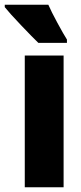

<svg xmlns="http://www.w3.org/2000/svg" viewBox="-53 -786 339 806"><path d="M51 0V-553H214V0ZM228 -620V-606H108Q84 -629 35 -680.5Q-14 -732 -33 -756V-766H150Q162 -738 188 -690Q214 -642 228 -620Z"/></svg>

Font: Noto Sans UI CondBlack
Style: Regular
Weight: 900
Width: 3
Designer: Monotype Design Team
Foundry: Monotype Imaging Inc.
Version: Version 1.001